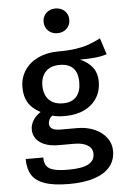

<svg xmlns="http://www.w3.org/2000/svg" viewBox="-65 -854 746 1121"><g transform="rotate(-5 307.5 -293.0)"><path d="M577.9 -514.9Q547.7 -504.6 510 -500.8Q472.3 -496.9 420.5 -496.9Q469.7 -474.9 494.1 -441.3Q518.5 -407.7 518.5 -359.5Q518.5 -306.2 492.6 -264.6Q466.7 -223.1 418.5 -199.7Q370.3 -176.4 305.1 -176.4Q261 -176.4 230.8 -185.1Q220 -177.9 213.3 -165.6Q206.7 -153.3 206.7 -140.5Q206.7 -121.5 221.5 -110.8Q236.4 -100 274.4 -100H368.7Q425.6 -100 470.5 -80.3Q515.4 -60.5 540.8 -26.2Q566.2 8.2 566.2 50.8Q566.2 104.6 534.9 142.8Q503.6 181 442.8 201Q382.1 221 295.4 221Q204.1 221 151.3 202.3Q98.5 183.6 76.2 147.2Q53.8 110.8 53.8 53.8H156.9Q156.9 84.1 168.5 102.1Q180 120 210.3 128.7Q240.5 137.4 296.4 137.4Q378.5 137.4 414.6 117.4Q450.8 97.4 450.8 58.5Q450.8 25.6 422.3 7.7Q393.8 -10.3 345.1 -10.3H252.3Q203.1 -10.3 169.7 -24.4Q136.4 -38.5 120.3 -62.1Q104.1 -85.6 104.1 -114.4Q104.1 -142.1 119.7 -167.7Q135.4 -193.3 164.6 -212.3Q115.9 -237.4 93.6 -274.1Q71.3 -310.8 71.3 -363.6Q71.3 -420 100 -463.6Q128.7 -507.2 180 -531.3Q231.3 -555.4 297.4 -555.4Q359 -555.4 402.8 -562.1Q446.7 -568.7 477.7 -580Q508.7 -591.3 547.2 -610.3ZM188.2 -364.6Q188.2 -312.3 216.9 -281.8Q245.6 -251.3 300 -251.3Q350.8 -251.3 377.7 -281Q404.6 -310.8 404.6 -365.6Q404.6 -476.4 298.5 -476.4Q245.1 -476.4 216.7 -446.2Q188.2 -415.9 188.2 -364.6ZM378.5 -734.9Q378.5 -703.6 357.4 -682.8Q336.4 -662.1 303.1 -662.1Q269.7 -662.1 248.7 -682.8Q227.7 -703.6 227.7 -734.9Q227.7 -765.6 248.7 -786.2Q269.7 -806.7 303.1 -806.7Q336.4 -806.7 357.4 -786.2Q378.5 -765.6 378.5 -734.9Z"/></g></svg>

Font: Fira Code Fixed Medium
Style: Regular
Weight: 500
Monospace: yes
Designer: Carrois Corporate, Edenspiekermann AG, Nikita Prokopov
Foundry: Carrois Corporate, Edenspiekermann AG, Nikita Prokopov
Version: Version 5.002